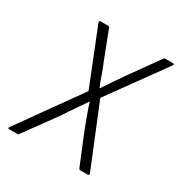

<svg xmlns="http://www.w3.org/2000/svg" viewBox="-136 -574 630 665"><g transform="rotate(30 179.0 -241.0)"><path d="M-9 0Q-13 0 -13.5 -2Q-14 -4 -12 -7L163 -252L74 -475Q73 -478 74 -480Q75 -482 78 -482H108Q114 -482 115 -477L159 -363Q168 -343 175 -321.5Q182 -300 191 -280H192Q205 -300 219.5 -321Q234 -342 247 -361L330 -477Q332 -482 337 -482H368Q371 -482 372 -480Q373 -478 371 -475L210 -252L310 -7Q312 0 305 0H276Q271 0 269 -5L217 -132Q209 -154 200.5 -176.5Q192 -199 185 -222H184Q169 -200 153 -177Q137 -154 123 -132L30 -4Q28 0 22 0Z"/></g></svg>

Font: Sofia Sans Condensed ExtraLight
Style: Italic
Weight: 250
Italic angle: -9°
Version: Version 4.100